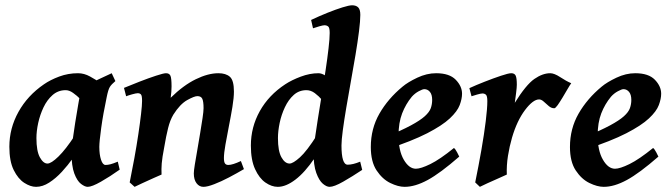

<svg xmlns="http://www.w3.org/2000/svg" viewBox="-20 -703 2589 741"><path d="M441.9 -48.3Q404.3 -21.5 369.4 -1.7Q334.5 18.1 318.4 18.1Q307.6 18.1 292.7 6.8Q277.8 -4.4 266.8 -33.4Q255.9 -62.5 255.9 -114.7Q255.9 -127.9 260 -159.9Q264.2 -191.9 270.3 -230Q276.4 -268.1 282 -300.3Q287.6 -332.5 290 -345.7Q293 -359.4 314.7 -372.8Q336.4 -386.2 363.8 -398.4Q391.1 -410.6 411.1 -420.4L425.3 -390.1Q410.6 -377.9 404.1 -367.7Q397.5 -357.4 391.6 -327.1Q377.9 -262.7 370.6 -209.2Q363.3 -155.8 363.3 -136.2Q363.3 -106.4 369.9 -86.4Q376.5 -66.4 387.2 -66.4Q396 -66.4 406.5 -69.1Q417 -71.8 434.6 -79.1ZM397.9 -367.7Q385.7 -358.9 373.5 -338.9Q361.3 -318.8 351.1 -301.5Q340.8 -284.2 333 -284.2Q327.1 -284.2 316.2 -294.9Q305.2 -305.7 291 -319.8Q276.9 -334 261.7 -344.7Q246.6 -355.5 231.9 -355Q203.6 -354.5 182.6 -335.9Q161.6 -317.4 147.9 -288.6Q134.3 -259.8 127.4 -228.3Q120.6 -196.8 120.6 -169.9Q120.6 -120.1 133.8 -95.9Q147 -71.8 163.1 -71.8Q177.7 -71.8 205.6 -98.9Q233.4 -126 269 -180.2L261.2 -92.3Q242.2 -65.4 218.8 -40Q195.3 -14.6 169.9 1.7Q144.5 18.1 119.1 18.1Q97.7 18.1 73.7 2.7Q49.8 -12.7 33 -46.6Q16.1 -80.6 16.1 -136.7Q16.1 -208 51.3 -271.2Q86.4 -334.5 149.9 -377.9Q173.8 -394.5 208.3 -407.5Q242.7 -420.4 281.2 -420.4Q304.7 -420.4 327.6 -407.7Q350.6 -395 369.1 -382.1Q387.7 -369.1 397.9 -367.7Z M921.4 -50.3Q894 -34.2 863.8 -18.3Q833.5 -2.4 806.9 7.8Q780.3 18.1 765.1 18.1Q749 18.1 738.5 4.2Q728 -9.8 728 -33.7Q728 -43.5 731.9 -67.9Q735.8 -92.3 741.5 -124.3Q747.1 -156.2 752.4 -188.7Q757.8 -221.2 761.7 -247.3Q765.6 -273.4 765.6 -285.6Q765.6 -311.5 760.7 -321.8Q755.9 -332 741.7 -332Q730 -332 702.4 -316.7Q674.8 -301.3 648.9 -260.3Q636.2 -238.8 628.7 -208.5Q621.1 -178.2 613.8 -134.8Q606 -94.7 604.2 -72.5Q602.5 -50.3 603.5 -29.3Q595.2 -25.9 573 -15.9Q550.8 -5.9 528.8 4.2Q506.8 14.2 499.5 18.1L480.5 1Q489.7 -43.9 498.5 -92.3Q507.3 -140.6 513.9 -185.1Q520.5 -229.5 524.4 -263.4Q528.3 -297.4 528.3 -313.5Q528.3 -334 523.9 -338.6Q519.5 -343.3 511.7 -343.3Q505.4 -343.3 489.7 -338.9Q474.1 -334.5 466.8 -331.5L458.5 -363.8Q483.9 -374.5 518.6 -387.9Q553.2 -401.4 582.3 -410.9Q611.3 -420.4 620.6 -420.4Q633.3 -420.4 637.7 -410.9Q642.1 -401.4 642.1 -369.6Q642.1 -349.6 638.7 -325.7Q688 -374 735.6 -397.2Q783.2 -420.4 822.8 -420.4Q851.6 -420.4 867.2 -406.7Q882.8 -393.1 882.8 -349.6Q882.8 -326.2 877 -290.5Q871.1 -254.9 863.5 -216.6Q856 -178.2 850.1 -145Q844.2 -111.8 844.2 -93.3Q844.2 -77.6 848.4 -72Q852.5 -66.4 861.3 -66.4Q877.4 -66.4 909.7 -81.5Z M1377.9 -47.4Q1339.8 -22 1304.7 -2Q1269.5 18.1 1252 18.1Q1240.2 18.1 1225.8 5.9Q1211.4 -6.3 1200.7 -35.6Q1189.9 -64.9 1189.9 -116.2Q1189.9 -130.4 1194.6 -163.3Q1199.2 -196.3 1206.3 -241Q1213.4 -285.6 1221.4 -335.2Q1229.5 -384.8 1236.6 -431.9Q1243.7 -479 1248 -516.8Q1252.4 -554.7 1252.4 -575.7Q1252.4 -596.2 1246.6 -600.8Q1240.7 -605.5 1232.4 -605.5Q1226.6 -605.5 1212.9 -601.6Q1199.2 -597.7 1188 -593.8L1180.7 -626Q1211.4 -640.6 1243.7 -653.6Q1275.9 -666.5 1301.8 -674.6Q1327.6 -682.6 1338.9 -682.6Q1354 -682.6 1362.3 -674.6Q1370.6 -666.5 1370.6 -645.5Q1370.6 -622.6 1365.5 -582Q1360.4 -541.5 1352.1 -491.7Q1343.8 -441.9 1334.2 -389.2Q1324.7 -336.4 1316.4 -287.4Q1308.1 -238.3 1303 -200Q1297.9 -161.6 1297.9 -141.6Q1297.9 -67.4 1321.8 -67.4Q1341.8 -67.4 1370.1 -79.1ZM1322.3 -356.9 1266.6 -277.8Q1258.3 -277.8 1247.6 -289.6Q1236.8 -301.3 1223.6 -316.7Q1210.4 -332 1195.1 -343.5Q1179.7 -355 1162.6 -355Q1134.3 -355 1113.8 -336.7Q1093.3 -318.4 1079.6 -289.3Q1065.9 -260.3 1059.3 -228.5Q1052.7 -196.8 1052.7 -169.9Q1052.7 -120.1 1066.2 -95.9Q1079.6 -71.8 1097.7 -71.8Q1110.8 -71.8 1137.5 -95.7Q1164.1 -119.6 1204.1 -182.6L1193.8 -92.3Q1156.7 -37.6 1120.1 -9.8Q1083.5 18.1 1052.2 18.1Q1028.3 18.1 1004.4 1.5Q980.5 -15.1 964.4 -50.3Q948.2 -85.4 948.2 -141.1Q948.2 -212.4 982.7 -274.2Q1017.1 -335.9 1081.1 -377.9Q1105.5 -394 1140.6 -407.2Q1175.8 -420.4 1209 -420.4Q1221.7 -420.4 1236.1 -410.9Q1250.5 -401.4 1265.4 -388.7Q1280.3 -376 1294.9 -366.5Q1309.6 -356.9 1322.3 -356.9Z M1763.2 -341.3Q1763.2 -321.8 1754.2 -297.6Q1745.1 -273.4 1716.1 -246.1Q1687 -218.8 1628.7 -188.7Q1570.3 -158.7 1472.2 -126.5L1468.8 -174.3Q1529.8 -199.7 1565.7 -219Q1601.6 -238.3 1619.4 -254.4Q1637.2 -270.5 1642.6 -285.6Q1647.9 -300.8 1647.9 -317.4Q1647.9 -337.9 1639.2 -348.4Q1630.4 -358.9 1617.7 -358.9Q1610.8 -358.9 1595.9 -350.8Q1581.1 -342.8 1569.3 -329.6Q1545.9 -301.3 1532 -265.4Q1518.1 -229.5 1518.1 -180.2Q1518.1 -121.6 1538.3 -86.7Q1558.6 -51.8 1585 -51.8Q1604 -51.8 1640.9 -69.8Q1677.7 -87.9 1731.9 -131.8Q1736.8 -128.9 1744.1 -115.2Q1751.5 -101.6 1752.4 -98.6Q1679.2 -34.7 1630.6 -8.3Q1582 18.1 1541.5 18.1Q1516.6 18.1 1486.1 3.2Q1455.6 -11.7 1433.3 -45.4Q1411.1 -79.1 1411.1 -135.7Q1411.1 -206.5 1444.3 -264.4Q1477.5 -322.3 1533.7 -368.7Q1553.7 -385.7 1590.3 -403.1Q1627 -420.4 1663.1 -420.4Q1714.4 -420.4 1738.8 -395.3Q1763.2 -370.1 1763.2 -341.3Z M2184.6 -381.8Q2179.2 -374.5 2170.2 -358.9Q2161.1 -343.3 2150.9 -326.2Q2140.6 -309.1 2132.1 -297.1Q2123.5 -285.2 2119.1 -285.2Q2107.9 -285.2 2097.9 -293.7Q2087.9 -302.2 2078.6 -310.8Q2069.3 -319.3 2060.5 -319.3Q2037.1 -319.3 2006.1 -278.1Q1975.1 -236.8 1956.1 -171.9Q1946.3 -138.2 1940.4 -101.3Q1934.6 -64.5 1936 -29.3Q1926.8 -24.9 1904.5 -15.1Q1882.3 -5.4 1860.8 4.4Q1839.4 14.2 1832 18.1L1814 1Q1827.1 -63 1837.9 -124.5Q1848.6 -186 1854.7 -235.6Q1860.8 -285.2 1860.8 -312.5Q1860.8 -333 1855.2 -337.6Q1849.6 -342.3 1842.3 -342.3Q1835.9 -342.3 1821.3 -338.1Q1806.6 -334 1799.8 -331.5L1791.5 -362.8Q1816.9 -374.5 1850.6 -387.7Q1884.3 -400.9 1913.3 -410.6Q1942.4 -420.4 1953.1 -420.4Q1965.8 -420.4 1970.2 -411.1Q1974.6 -401.9 1974.6 -376Q1974.6 -366.2 1971.9 -344.7Q1969.2 -323.2 1966.8 -306.2Q2010.3 -376 2042.2 -398.2Q2074.2 -420.4 2103.5 -420.4Q2119.1 -420.4 2142.1 -405.3Q2165 -390.1 2184.6 -381.8Z M2531.7 -341.3Q2531.7 -321.8 2522.7 -297.6Q2513.7 -273.4 2484.6 -246.1Q2455.6 -218.8 2397.2 -188.7Q2338.9 -158.7 2240.7 -126.5L2237.3 -174.3Q2298.3 -199.7 2334.2 -219Q2370.1 -238.3 2387.9 -254.4Q2405.8 -270.5 2411.1 -285.6Q2416.5 -300.8 2416.5 -317.4Q2416.5 -337.9 2407.7 -348.4Q2398.9 -358.9 2386.2 -358.9Q2379.4 -358.9 2364.5 -350.8Q2349.6 -342.8 2337.9 -329.6Q2314.5 -301.3 2300.5 -265.4Q2286.6 -229.5 2286.6 -180.2Q2286.6 -121.6 2306.9 -86.7Q2327.1 -51.8 2353.5 -51.8Q2372.6 -51.8 2409.4 -69.8Q2446.3 -87.9 2500.5 -131.8Q2505.4 -128.9 2512.7 -115.2Q2520 -101.6 2521 -98.6Q2447.8 -34.7 2399.2 -8.3Q2350.6 18.1 2310.1 18.1Q2285.2 18.1 2254.6 3.2Q2224.1 -11.7 2201.9 -45.4Q2179.7 -79.1 2179.7 -135.7Q2179.7 -206.5 2212.9 -264.4Q2246.1 -322.3 2302.2 -368.7Q2322.3 -385.7 2358.9 -403.1Q2395.5 -420.4 2431.6 -420.4Q2482.9 -420.4 2507.3 -395.3Q2531.7 -370.1 2531.7 -341.3Z"/></svg>

Font: Dai Banna SIL SemiBold
Style: Italic
Weight: 600
Italic angle: -11°
Designer: Victor Gaultney
Foundry: SIL International
Version: Version 4.000